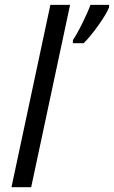

<svg xmlns="http://www.w3.org/2000/svg" viewBox="-20 -780 475 800"><path d="M109.9 0H27.8L189.9 -759.8H272ZM434.6 -759.8V-750Q424.8 -723.6 390.1 -674.8Q355.5 -626 328.6 -600.1H283.7V-612.8Q301.8 -639.6 324.7 -686.5Q347.7 -733.4 356.9 -759.8Z"/></svg>

Font: OpenSans-Italic
Style: Italic
Weight: 400
Italic angle: -12°
Foundry: Ascender Corporation
Version: Version 1.10